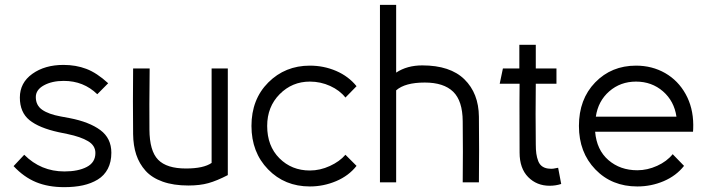

<svg xmlns="http://www.w3.org/2000/svg" viewBox="-20 -753 2927 793"><path d="M245.1 20Q179.2 20 128.9 -0.7Q78.6 -21.5 36.1 -66.9L80.1 -113.8Q148.9 -44.9 246.1 -44.9Q302.7 -44.9 338.4 -63.5Q374 -82 374 -121.1Q374 -151.9 343.8 -169.9Q313.5 -188 259.8 -199.2L222.2 -207Q141.6 -224.6 101.8 -256.8Q62 -289.1 62 -350.1Q62 -411.1 113.5 -448Q165 -484.9 242.2 -484.9Q293.5 -484.9 336.7 -468.5Q379.9 -452.1 426.8 -409.2L381.8 -363.8Q325.2 -418.9 243.2 -418.9Q194.8 -418.9 161.4 -400.6Q127.9 -382.3 127.9 -352.1Q127.9 -317.9 154.3 -299.6Q180.7 -281.2 231 -272L268.1 -265.1Q348.6 -249.5 394.3 -215.8Q439.9 -182.1 439.9 -122.1Q439.9 -84 425.3 -55.9Q410.6 -27.8 383.8 -11.5Q356.9 4.9 322.5 12.5Q288.1 20 245.1 20Z M854 -470.2H920.9V-29.8Q875.5 -6.3 840.6 3.4Q805.7 13.2 757.8 13.2Q696.8 13.2 652.1 -2.7Q607.4 -18.6 581.3 -47.6Q555.2 -76.7 542.7 -114.3Q530.3 -151.9 529.8 -199.2Q528.3 -335 529.8 -470.2H598.1Q596.2 -301.3 597.2 -217.8Q597.7 -129.4 633.1 -93.3Q668.5 -57.1 748 -57.1Q820.8 -57.1 854 -80.1Z M1452.6 -67.9Q1420.4 -26.9 1368.4 -4.9Q1316.4 17.1 1259.8 17.1Q1155.8 17.1 1087.2 -53.5Q1018.6 -124 1018.6 -232.9Q1018.6 -342.8 1088.1 -412.4Q1157.7 -481.9 1259.8 -481.9Q1317.4 -481.9 1368.4 -460Q1419.4 -438 1452.6 -397L1406.7 -350.1Q1383.3 -379.9 1343.8 -397.9Q1304.2 -416 1259.8 -416Q1186.5 -416 1135 -364Q1083.5 -312 1083.5 -232.9Q1083.5 -149.9 1134 -99.4Q1184.6 -48.8 1259.8 -48.8Q1301.8 -48.8 1342.3 -67.4Q1382.8 -85.9 1406.7 -113.8Z M1616.2 0H1549.3V-732.9H1616.2V-453.1Q1661.1 -482.9 1724.1 -482.9Q1839.4 -482.9 1898.2 -425.3Q1957 -367.7 1958 -271Q1959.5 -135.7 1958 0H1891.1Q1892.6 -126 1891.1 -252Q1890.6 -336.4 1851.6 -374.3Q1812.5 -412.1 1734.4 -412.1Q1652.8 -412.1 1616.2 -379.9Z M2250 14.2Q2196.8 14.2 2161.4 -21.7Q2126 -57.6 2126 -123Q2126 -171.4 2125.7 -229.7Q2125.5 -288.1 2125.5 -327.1Q2125.5 -366.2 2126 -407.2H2043.9L2057.1 -470.2H2125V-567.9H2192.9V-470.2H2278.3V-407.2H2192.9Q2191.4 -282.2 2192.9 -157.2Q2192.9 -134.8 2195.1 -118.7Q2197.3 -102.5 2203.1 -87.4Q2209 -72.3 2221.4 -64.5Q2233.9 -56.6 2252 -56.2Q2262.2 -54.7 2285.2 -60.1L2297.9 6.8Q2275.4 14.2 2250 14.2Z M2805.2 -67.9Q2772.9 -26.9 2721.4 -4.9Q2669.9 17.1 2612.3 17.1Q2506.8 17.1 2439 -53.2Q2371.1 -123.5 2371.1 -232.9Q2371.1 -343.3 2438.2 -412.6Q2505.4 -481.9 2606.9 -481.9Q2673.3 -481.9 2727.1 -451.2Q2780.8 -420.4 2811.8 -364.5Q2842.8 -308.6 2843.3 -237.8Q2843.3 -217.8 2842.3 -209H2438Q2444.3 -133.8 2492.9 -91.8Q2541.5 -49.8 2612.3 -49.8Q2653.8 -49.8 2694.1 -68.1Q2734.4 -86.4 2758.3 -116.2ZM2440.9 -271H2773.9Q2764.6 -335.4 2718.3 -375.7Q2671.9 -416 2606.9 -416Q2542.5 -416 2496.3 -375.7Q2450.2 -335.4 2440.9 -271Z"/></svg>

Font: Kreadon
Style: Regular
Weight: 400
Designer: kohakuno
Foundry: StudioGnu
Version: Version 1.000;Glyphs 3.1.2 (3151)